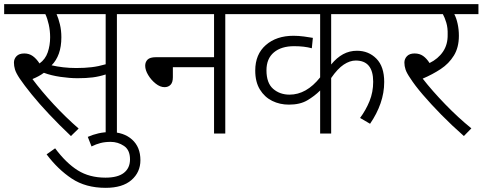

<svg xmlns="http://www.w3.org/2000/svg" viewBox="-20 -642 2320 923"><path d="M542 -574V0H488V-284Q457 -274 426 -270Q395 -266 353 -266Q315 -266 270.5 -272.5Q226 -279 191 -292Q168 -275 136 -262Q180 -203 238 -140.5Q296 -78 358 -24L321 12Q265 -41 216.5 -92.5Q168 -144 132 -188.5Q96 -233 75 -264Q57 -291 52 -308Q47 -325 47 -341Q47 -359 59.5 -372Q72 -385 97 -385Q120 -385 137.5 -372.5Q155 -360 170 -337Q198 -357 209.5 -390.5Q221 -424 221 -463Q221 -494 214.5 -523.5Q208 -553 198 -574H0V-622H651V-574ZM347 -315Q387 -315 420.5 -319Q454 -323 488 -333V-574H252Q261 -554 268 -525Q275 -496 275 -463Q275 -418 263 -384.5Q251 -351 228 -328Q254 -322 284 -318.5Q314 -315 347 -315Z M402 16Q427 5 453.5 -1Q480 -7 509 -7Q575 -7 615 29Q655 65 655 128Q655 186 612 223.5Q569 261 488 261Q392 261 325 216.5Q258 172 204 100L245 71Q298 142 354 177Q410 212 487 212Q546 212 575.5 189Q605 166 605 124Q605 79 576 59.5Q547 40 512 40Q485 40 463.5 45.5Q442 51 420 62Z M636 -622H1172V-574H1063V0H1009V-319H811V-271Q811 -246 800 -234.5Q789 -223 771 -223Q750 -223 728.5 -240Q707 -257 692.5 -281Q678 -305 678 -326Q678 -344 689.5 -355.5Q701 -367 730 -367H1009V-574H636Z M1892 -574H1572V-332Q1599 -365 1629.5 -381.5Q1660 -398 1696 -398Q1752 -398 1789.5 -360Q1827 -322 1827 -248Q1827 -196 1809.5 -145.5Q1792 -95 1759 -47L1711 -75Q1739 -113 1756.5 -156Q1774 -199 1774 -249Q1774 -351 1690 -351Q1662 -351 1632.5 -331.5Q1603 -312 1572 -267V0H1519V-207Q1492 -180 1457 -159.5Q1422 -139 1369 -139Q1325 -139 1288.5 -157Q1252 -175 1229.5 -211.5Q1207 -248 1207 -303Q1207 -381 1258 -425.5Q1309 -470 1391 -470Q1415 -470 1441.5 -466.5Q1468 -463 1484 -460L1479 -410Q1443 -420 1394 -420Q1332 -420 1296.5 -390Q1261 -360 1261 -304Q1261 -243 1293 -215Q1325 -187 1372 -187Q1453 -187 1519 -270V-574H1157V-622H1892Z M2246 -25 2210 12Q2152 -39 2101.5 -90.5Q2051 -142 2012.5 -187Q1974 -232 1953 -265Q1935 -291 1929.5 -308Q1924 -325 1924 -341Q1924 -359 1936.5 -372Q1949 -385 1973 -385Q1997 -385 2014 -373Q2031 -361 2045 -339Q2086 -359 2109.5 -393.5Q2133 -428 2132 -476Q2133 -508 2125.5 -533Q2118 -558 2109 -574H1877V-622H2280V-574H2164Q2174 -555 2180 -527.5Q2186 -500 2186 -470Q2186 -414 2162 -375Q2138 -336 2098.5 -310Q2059 -284 2012 -264Q2058 -205 2120.5 -140.5Q2183 -76 2246 -25Z"/></svg>

Font: RS Noto Sans Light
Style: Regular
Weight: 300
Designer: Monotype Design Team
Foundry: Monotype Imaging Inc.
Version: Version 3.10